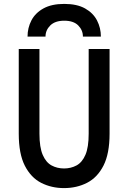

<svg xmlns="http://www.w3.org/2000/svg" viewBox="-20 -951 656 983"><path d="M308 12Q243.5 12 191 -14.8Q138.5 -41.5 107.2 -102.5Q76 -163.5 76 -266.5V-700H182V-266.5Q182 -196.5 198.8 -158Q215.5 -119.5 244 -104Q272.5 -88.5 308 -88.5Q343 -88.5 371.8 -104Q400.5 -119.5 417.2 -158Q434 -196.5 434 -266.5V-700H541V-266.5Q541 -164.5 510 -103.5Q479 -42.5 426 -15.2Q373 12 308 12ZM121 -763.5Q121 -808.5 141 -846.8Q161 -885 202.8 -908Q244.5 -931 309 -931Q374 -931 415.5 -907.8Q457 -884.5 476.8 -846.2Q496.5 -808 496.5 -763.5H404.5Q404.5 -796.5 380.5 -820.8Q356.5 -845 309 -845Q262 -845 237.5 -820.8Q213 -796.5 213 -763.5Z"/></svg>

Font: Overpass Mono SemiBold
Style: Regular
Weight: 600
Monospace: yes
Designer: Delve Withrington, Dave Bailey
Foundry: Delve Fonts LLC
Version: Version 4.000